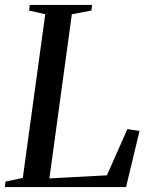

<svg xmlns="http://www.w3.org/2000/svg" viewBox="-32 -763 614 783"><path d="M-12.5 0 -9.5 -22.5 61 -37.5 152.5 -705 86.5 -720 89.5 -743H343.5L341 -720L261 -705L169.5 -35.5L404 -48L487.5 -236.5L537 -229L482 0Z"/></svg>

Font: Merriweather 120pt
Style: Italic
Weight: 400
Italic angle: -7.8°
Version: Version 2.101